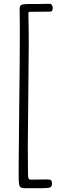

<svg xmlns="http://www.w3.org/2000/svg" viewBox="-20 -784 327 1008"><path d="M78 82Q78 7 81 -229.5Q84 -466 84 -570Q84 -614 84 -652Q84 -690 83.5 -711.5Q83 -733 83 -738Q83 -754 93 -758.5Q103 -763 132 -763H175Q198 -763 213 -763.5Q228 -764 233.5 -764Q239 -764 241 -764Q248 -764 252.5 -757.5Q257 -751 257 -743Q257 -723 245 -723Q234 -723 195 -722.5Q156 -722 153 -722H137Q129 -722 129 -714Q129 -709 129.5 -689.5Q130 -670 130.5 -635Q131 -600 131 -559Q131 -480 128.5 -284.5Q126 -89 126 -15Q126 82 127 132Q127 159 139 159Q149 159 187.5 158.5Q226 158 229 158Q243 158 248 162.5Q253 167 253 180Q253 196 242.5 200Q232 204 201 204H111Q89 204 83.5 194Q78 184 78 143Z"/></svg>

Font: OFL Sorts Mill Goudy TT
Style: Regular
Weight: 500
Version: Version 003.000